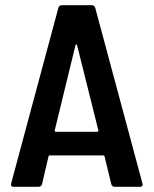

<svg xmlns="http://www.w3.org/2000/svg" viewBox="-20 -720 592 740"><path d="M409 -10 383 -117Q382 -121 378 -121H172Q168 -121 167 -117L142 -10Q139 0 128 0H33Q20 0 23 -13L205 -690Q208 -700 219 -700H333Q344 -700 347 -690L529 -13L530 -9Q530 0 519 0H423Q412 0 409 -10ZM196 -212H354Q356 -212 358 -213.5Q360 -215 359 -218L277 -546Q276 -549 274 -549Q272 -549 271 -546L191 -218Q190 -215 192 -213.5Q194 -212 196 -212Z"/></svg>

Font: Barlow Semi Condensed SemiBold
Style: Regular
Weight: 600
Width: 4
Designer: Jeremy Tribby
Foundry: Tribby Type
Version: Version 1.408